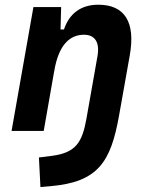

<svg xmlns="http://www.w3.org/2000/svg" viewBox="-20 -547 626 802"><path d="M148.9 234.4 192.9 230.5C389.6 212.9 442.9 129.9 477.5 -65.4L522 -315.4C546.9 -454.6 501 -527.3 390.6 -527.3C317.4 -527.3 269 -489.7 247.1 -423.8H232.9L235.4 -517.6H119.6L28.3 0H162.6L206.5 -250.5V-249.5C225.1 -363.8 274.9 -401.9 330.6 -401.9C376 -401.9 397.5 -371.1 387.2 -312.5L340.8 -49.8C323.2 47.9 296.4 91.3 196.3 104L142.6 110.8Z"/></svg>

Font: Cascadia Code NF
Style: Bold Italic
Weight: 700
Italic angle: -10°
Monospace: yes
Designer: Aaron Bell
Foundry: Saja Typeworks
Version: Version 2404.023